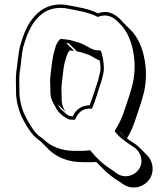

<svg xmlns="http://www.w3.org/2000/svg" viewBox="-20 -696 745 850"><path d="M414 -637C373 -658 322 -665 269 -675C208 -682 164 -659 134 -625C101 -590 83 -543 68 -489C61 -461 57 -407 52 -377C49 -352 51 -316 51 -289C51 -252 61 -215 72 -188C88 -153 109 -116 135 -90C142 -83 154 -75 161 -69L196 -34C230 0 281 22 348 22H382C389 22 398 22 406 21L440 55C459 74 481 91 504 105L526 120C568 148 619 131 642 97C666 60 656 16 631 -9L595 -45C580 -60 559 -70 542 -83C560 -113 571 -139 584 -180L602 -234C607 -251 613 -269 618 -290C641 -395 613 -509 560 -562L525 -597C500 -626 465 -656 414 -637ZM531 -92C529 -94 527 -96 524 -98C517 -103 512 -111 506 -117ZM422 -428C424 -415 425 -400 425 -392C425 -385 423 -376 420 -364C417 -348 413 -334 408 -321C403 -304 385 -251 377 -230C339 -230 314 -208 302 -181C299 -181 296 -181 293 -182H290C288 -183 286 -184 283 -185C271 -191 263 -202 252 -210C245 -217 241 -226 236 -235L271 -200C262 -213 253 -232 253 -254C253 -266 253 -280 252 -295C252 -305 252 -314 253 -321C256 -342 260 -392 265 -413C271 -434 276 -460 289 -473C295 -472 301 -472 308 -471L273 -506L285 -504L320 -469C325 -468 332 -466 341 -464C356 -459 363 -456 376 -452C391 -445 405 -434 422 -428ZM425 -473H416C390 -473 374 -487 348 -500C334 -507 307 -514 288 -519L275 -521L248 -524L243 -519C225 -501 222 -472 216 -452C210 -427 206 -378 203 -358C202 -350 202 -341 202 -330V-329C203 -314 203 -301 203 -289C203 -263 213 -242 223 -227C228 -218 232 -208 241 -199C249 -191 260 -180 276 -172C280 -170 282 -169 285 -167H290C295 -166 298 -166 302 -166H312C324 -193 340 -215 377 -215H387L391 -224C400 -245 417 -300 422 -316C427 -330 432 -345 435 -360C439 -374 440 -383 440 -392C440 -418 434 -456 425 -473ZM347 -28H313C249 -28 203 -49 172 -80C168 -84 160 -89 154 -93C126 -117 104 -157 86 -194C75 -221 66 -255 66 -289C66 -316 64 -353 67 -375C73 -407 76 -460 82 -485C97 -538 115 -583 145 -615C172 -646 211 -666 267 -660C326 -649 371 -642 413 -621C459 -638 487 -618 514 -587C564 -539 590 -426 568 -328C563 -308 558 -290 553 -274L535 -220C522 -179 511 -155 493 -125L487 -115L495 -106C501 -100 509 -90 515 -86C535 -69 554 -57 576 -42C603 -24 618 19 595 53C577 81 534 96 499 73L477 57C438 33 406 3 379 -31C369 -30 356 -28 347 -28Z"/></svg>

Font: Blanket
Style: Poster
Weight: 900
Foundry: Cannot Into Space Fonts
Version: Version 0.9